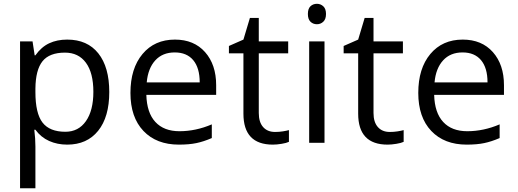

<svg xmlns="http://www.w3.org/2000/svg" viewBox="-20 -754 2734 1014"><path d="M335 9.8Q282.7 9.8 239.5 -9.5Q196.3 -28.8 167 -68.8H161.1Q167 -22 167 20V240.2H85.9V-535.2H151.9L163.1 -461.9H167Q198.2 -505.9 239.7 -525.4Q281.2 -544.9 335 -544.9Q441.4 -544.9 499.3 -472.2Q557.1 -399.4 557.1 -268.1Q557.1 -136.2 498.3 -63.2Q439.5 9.8 335 9.8ZM323.2 -476.1Q241.2 -476.1 204.6 -430.7Q168 -385.3 167 -286.1V-268.1Q167 -155.3 204.6 -106.7Q242.2 -58.1 325.2 -58.1Q394.5 -58.1 433.8 -114.3Q473.1 -170.4 473.1 -269Q473.1 -369.1 433.8 -422.6Q394.5 -476.1 323.2 -476.1Z M924.8 9.8Q806.2 9.8 737.5 -62.5Q668.9 -134.8 668.9 -263.2Q668.9 -392.6 732.7 -468.8Q796.4 -544.9 903.8 -544.9Q1004.4 -544.9 1063 -478.8Q1121.6 -412.6 1121.6 -304.2V-252.9H752.9Q755.4 -158.7 800.5 -109.9Q845.7 -61 927.7 -61Q1014.2 -61 1098.6 -97.2V-24.9Q1055.7 -6.3 1017.3 1.7Q979 9.8 924.8 9.8ZM902.8 -477.1Q838.4 -477.1 800 -435.1Q761.7 -393.1 754.9 -318.8H1034.7Q1034.7 -395.5 1000.5 -436.3Q966.3 -477.1 902.8 -477.1Z M1432.6 -57.1Q1454.1 -57.1 1474.1 -60.3Q1494.1 -63.5 1505.9 -66.9V-4.9Q1492.7 1.5 1467 5.6Q1441.4 9.8 1420.9 9.8Q1265.6 9.8 1265.6 -153.8V-472.2H1189V-511.2L1265.6 -544.9L1299.8 -659.2H1346.7V-535.2H1502V-472.2H1346.7V-157.2Q1346.7 -108.9 1369.6 -83Q1392.6 -57.1 1432.6 -57.1Z M1693.8 0H1612.8V-535.2H1693.8ZM1606 -680.2Q1606 -708 1619.6 -720.9Q1633.3 -733.9 1653.8 -733.9Q1673.3 -733.9 1687.5 -720.7Q1701.7 -707.5 1701.7 -680.2Q1701.7 -652.8 1687.5 -639.4Q1673.3 -626 1653.8 -626Q1633.3 -626 1619.6 -639.4Q1606 -652.8 1606 -680.2Z M2038.6 -57.1Q2060.1 -57.1 2080.1 -60.3Q2100.1 -63.5 2111.8 -66.9V-4.9Q2098.6 1.5 2073 5.6Q2047.4 9.8 2026.9 9.8Q1871.6 9.8 1871.6 -153.8V-472.2H1794.9V-511.2L1871.6 -544.9L1905.8 -659.2H1952.6V-535.2H2107.9V-472.2H1952.6V-157.2Q1952.6 -108.9 1975.6 -83Q1998.5 -57.1 2038.6 -57.1Z M2444.8 9.8Q2326.2 9.8 2257.6 -62.5Q2189 -134.8 2189 -263.2Q2189 -392.6 2252.7 -468.8Q2316.4 -544.9 2423.8 -544.9Q2524.4 -544.9 2583 -478.8Q2641.6 -412.6 2641.6 -304.2V-252.9H2272.9Q2275.4 -158.7 2320.6 -109.9Q2365.7 -61 2447.8 -61Q2534.2 -61 2618.7 -97.2V-24.9Q2575.7 -6.3 2537.4 1.7Q2499 9.8 2444.8 9.8ZM2422.9 -477.1Q2358.4 -477.1 2320.1 -435.1Q2281.7 -393.1 2274.9 -318.8H2554.7Q2554.7 -395.5 2520.5 -436.3Q2486.3 -477.1 2422.9 -477.1Z"/></svg>

Font: f02537652
Style: Regular
Weight: 400
Foundry: Ascender Corporation
Version: Version 1.10